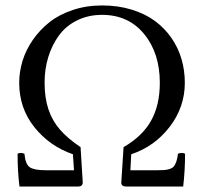

<svg xmlns="http://www.w3.org/2000/svg" viewBox="-20 -678 737 698"><path d="M457 -117.2 454.1 -59.1H550.8Q567.9 -59.1 577.1 -59.8Q586.4 -60.5 596.7 -63.7Q606.9 -66.9 612.1 -73.2Q617.2 -79.6 621.1 -90.8Q625 -102.1 627 -119.1Q641.6 -125 652.8 -119.1Q652.8 -59.6 646 0H438Q420.9 0 420.9 -14.2L429.2 -143.1Q497.6 -182.6 529.3 -239.3Q561 -295.9 561 -377Q561 -484.9 503.9 -554.4Q446.8 -624 351.1 -624Q300.8 -624 260 -603.8Q219.2 -583.5 194.1 -548.8Q168.9 -514.2 155.5 -470.5Q142.1 -426.8 142.1 -377.9Q142.1 -322.3 156 -280.8Q169.9 -239.3 197.8 -207Q225.6 -174.8 272.9 -143.1L280.8 -15.1Q280.8 0 264.2 0H50.8Q43.9 -53.2 43.9 -119.1Q54.7 -125 68.8 -119.1Q72.3 -81.1 88.1 -70.1Q104 -59.1 146 -59.1H249L245.1 -117.2Q160.2 -146.5 105 -215.6Q49.8 -284.7 49.8 -377Q49.8 -417 62 -456.8Q74.2 -496.6 99.4 -533Q124.5 -569.3 159.7 -597.2Q194.8 -625 244.4 -641.6Q293.9 -658.2 351.1 -658.2Q409.2 -658.2 458.5 -643.1Q507.8 -627.9 543.2 -601.8Q578.6 -575.7 603.3 -540Q627.9 -504.4 639.9 -463.1Q651.9 -421.9 651.9 -377Q651.9 -288.6 596.9 -217Q542 -145.5 457 -117.2Z"/></svg>

Font: Linux Libertine Display G
Style: Regular
Weight: 400
Designer: Philipp H. Poll
Foundry: Philipp H. Poll
Version: Version 5.0.9